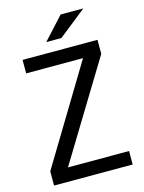

<svg xmlns="http://www.w3.org/2000/svg" viewBox="-127 -947 754 1005"><g transform="rotate(-15 250.0 -444.0)"><path d="M464 -89V-16H38V-93L357 -621H49V-694H455V-618L133 -89ZM303 -872H426L275 -752H193Z"/></g></svg>

Font: D2Coding
Style: Regular
Weight: 400
Monospace: yes
Designer: Yong-Rak Park; Jeong-Hwan Yoon; Sang-Min Lee;
Foundry: NHN Corporation
Version: Version 1.3.2; Build 20180524